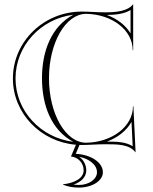

<svg xmlns="http://www.w3.org/2000/svg" viewBox="-20 -658 700 878"><path d="M326.4 45.4 343.6 4.8C347.1 4.9 350.5 5 354 5C369.4 5 386.5 4.3 404.3 3.4C423.3 2.4 443.1 1.6 462.5 1.6C517.9 1.6 571.3 1.9 599 38H600L590 -172H588C588 -78.2 490.5 -7 374 -5.3C280.2 -5.3 204 -137.3 204 -300C204 -462.7 280.2 -594.7 374 -594.7C490.5 -593 587 -521.8 587 -428H589V-638H588C565 -608 514.8 -601.6 462.5 -601.6C443.1 -601.6 423.3 -602.4 404.3 -603.4C386.5 -604.3 369.4 -605 354 -605C180.1 -605 39 -467.9 39 -299C39 -139.8 166 -9.1 327.4 3.9L304.5 57.6C337.5 60.7 362.5 87.8 362.5 120.8C362.5 157.4 320.5 178.9 268.5 184.8V186.8C292.5 196.2 314.6 199.8 340.5 199.8C401.2 199.8 450.5 169 450.5 129.8C450.5 84.4 395.4 48.9 326.4 45.4ZM342.1 58.9C387.3 68 423.5 94.9 423.5 129.8C423.5 161.8 386.3 187.8 340.5 187.8C332 187.8 323.2 187.3 316.1 186.5C349.1 174.5 374.5 153.7 374.5 120.8C374.5 94.8 361 72 342.1 58.9ZM315.4 -9.4C166.1 -27.9 51 -150.9 51 -299C51 -448.3 166.1 -572.1 315.3 -590.6C215.4 -537.2 172 -425.1 172 -300C172 -174.8 215.3 -62.4 315.4 -9.4ZM468.6 -589.6C508.9 -590 548.2 -594.3 577 -612.2V-505.4C554.1 -543.2 515.3 -572.4 468.6 -589.6ZM468.9 -10.4C518.4 -28.6 559.3 -60.9 581.4 -100.7L586.7 10.7C554.1 -10.1 511.1 -10.4 468.9 -10.4Z"/></svg>

Font: Sortefax
Style: Medium
Weight: 500
Designer: gluk
Foundry: gluk
Version: Version 0.261